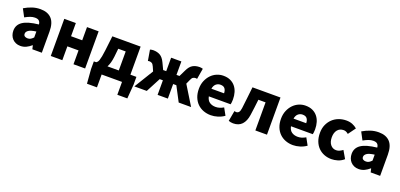

<svg xmlns="http://www.w3.org/2000/svg" viewBox="15 -1575 5756 2763"><g transform="rotate(20 2893.5 -193.0)"><path d="M215 14Q176 14 145 0.5Q114 -13 92 -36.5Q70 -60 58.5 -91.5Q47 -123 47 -159Q47 -249 122 -299.5Q197 -350 363 -368Q360 -403 340.5 -422Q321 -441 277 -441Q243 -441 207 -428Q171 -415 128 -391L66 -508Q123 -542 183.5 -562.5Q244 -583 311 -583Q422 -583 481.5 -520Q541 -457 541 -323V0H396L383 -56H379Q344 -25 303.5 -5.5Q263 14 215 14ZM277 -124Q304 -124 323.5 -136Q343 -148 363 -169V-260Q280 -249 247.5 -226Q215 -203 215 -173Q215 -148 232 -136Q249 -124 277 -124Z M855 -569V-367H1026V-569H1204V0H1026V-212H855V0H678V-569Z M1287 -139H1323Q1333 -145 1342 -155.5Q1351 -166 1358.5 -188.5Q1366 -211 1373.5 -249Q1381 -287 1388 -346L1414 -569H1847V-139H1939V-22L1922 197H1769V0H1457V197H1304L1287 -22ZM1542 -305Q1536 -252 1524.5 -211Q1513 -170 1496 -139H1669V-430H1555Z M1958 0 2138 -294 2109 -360Q2094 -394 2076.5 -404Q2059 -414 2038 -414Q2032 -414 2026.5 -413Q2021 -412 2016 -410L1988 -575Q1999 -578 2010.5 -580.5Q2022 -583 2036 -583Q2098 -583 2142.5 -557.5Q2187 -532 2219 -464L2267 -363H2314V-569H2471V-363H2517L2566 -464Q2598 -532 2642 -557.5Q2686 -583 2749 -583Q2762 -583 2774 -580.5Q2786 -578 2797 -575L2769 -410Q2764 -412 2758.5 -413Q2753 -414 2747 -414Q2726 -414 2708.5 -404Q2691 -394 2677 -360L2647 -293L2827 0H2637L2520 -223H2471V0H2314V-223H2265L2148 0Z M3131 14Q3070 14 3017 -6Q2964 -26 2925 -64.5Q2886 -103 2864 -158.5Q2842 -214 2842 -285Q2842 -354 2865 -409Q2888 -464 2925.5 -503Q2963 -542 3011.5 -562.5Q3060 -583 3112 -583Q3174 -583 3219.5 -562Q3265 -541 3295.5 -504Q3326 -467 3341 -417Q3356 -367 3356 -308Q3356 -285 3353.5 -263.5Q3351 -242 3348 -232H3014Q3026 -173 3064 -147.5Q3102 -122 3156 -122Q3187 -122 3216 -131Q3245 -140 3276 -158L3335 -51Q3290 -19 3236 -2.5Q3182 14 3131 14ZM3205 -348Q3205 -391 3184.5 -419Q3164 -447 3115 -447Q3078 -447 3049 -423Q3020 -399 3011 -348Z M3474 14Q3454 14 3437.5 10.5Q3421 7 3404 1L3433 -159Q3440 -157 3447 -155.5Q3454 -154 3462 -154Q3485 -154 3500.5 -172Q3516 -190 3522 -235Q3533 -318 3541.5 -401.5Q3550 -485 3560 -569H3989V0H3811V-430H3701Q3693 -369 3686.5 -307Q3680 -245 3670 -185Q3656 -89 3607.5 -37.5Q3559 14 3474 14Z M4389 14Q4328 14 4275 -6Q4222 -26 4183 -64.5Q4144 -103 4122 -158.5Q4100 -214 4100 -285Q4100 -354 4123 -409Q4146 -464 4183.5 -503Q4221 -542 4269.5 -562.5Q4318 -583 4370 -583Q4432 -583 4477.5 -562Q4523 -541 4553.5 -504Q4584 -467 4599 -417Q4614 -367 4614 -308Q4614 -285 4611.5 -263.5Q4609 -242 4606 -232H4272Q4284 -173 4322 -147.5Q4360 -122 4414 -122Q4445 -122 4474 -131Q4503 -140 4534 -158L4593 -51Q4548 -19 4494 -2.5Q4440 14 4389 14ZM4463 -348Q4463 -391 4442.5 -419Q4422 -447 4373 -447Q4336 -447 4307 -423Q4278 -399 4269 -348Z M4979 14Q4919 14 4867.5 -6Q4816 -26 4777.5 -64.5Q4739 -103 4717.5 -158.5Q4696 -214 4696 -285Q4696 -356 4720.5 -411Q4745 -466 4786 -504.5Q4827 -543 4881 -563Q4935 -583 4995 -583Q5047 -583 5088 -566.5Q5129 -550 5161 -522L5078 -408Q5058 -425 5041 -432Q5024 -439 5005 -439Q4946 -439 4912 -397.5Q4878 -356 4878 -285Q4878 -213 4912 -171.5Q4946 -130 4999 -130Q5026 -130 5051 -141.5Q5076 -153 5098 -170L5166 -53Q5124 -16 5074 -1Q5024 14 4979 14Z M5396 14Q5357 14 5326 0.5Q5295 -13 5273 -36.5Q5251 -60 5239.5 -91.5Q5228 -123 5228 -159Q5228 -249 5303 -299.5Q5378 -350 5544 -368Q5541 -403 5521.5 -422Q5502 -441 5458 -441Q5424 -441 5388 -428Q5352 -415 5309 -391L5247 -508Q5304 -542 5364.5 -562.5Q5425 -583 5492 -583Q5603 -583 5662.5 -520Q5722 -457 5722 -323V0H5577L5564 -56H5560Q5525 -25 5484.5 -5.5Q5444 14 5396 14ZM5458 -124Q5485 -124 5504.5 -136Q5524 -148 5544 -169V-260Q5461 -249 5428.5 -226Q5396 -203 5396 -173Q5396 -148 5413 -136Q5430 -124 5458 -124Z"/></g></svg>

Font: Kinto Sans Black
Style: Regular
Weight: 900
Designer: Authors: Ryoko NISHIZUKA  (kana & ideographs); Paul D. Hunt (Latin, Greek & Cyrillic); Wenlong ZHANG  (bopomofo); Sandol
Foundry: Adobe Systems Incorporated, ookami Inc.
Version: Version 0.001